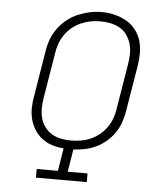

<svg xmlns="http://www.w3.org/2000/svg" viewBox="-53 -792 706 839"><g transform="rotate(5 300.0 -373.0)"><path d="M136 0V-38H229L245 -138Q219 -140 194.5 -147.5Q170 -155 150.5 -170Q131 -185 117.5 -206Q104 -227 97.5 -251.5Q91 -276 91.5 -302.5Q92 -329 97 -355L130 -556Q134 -582 143.5 -607.5Q153 -633 169.5 -655.5Q186 -678 208.5 -696Q231 -714 256.5 -724.5Q282 -735 308 -740.5Q334 -746 361 -746Q390 -746 417 -739Q444 -732 467.5 -719Q491 -706 508 -684.5Q525 -663 533 -637Q541 -611 541 -582Q541 -553 536 -524L503 -324Q499 -299 490.5 -274.5Q482 -250 467 -228Q452 -206 431.5 -188.5Q411 -171 387 -159.5Q363 -148 338 -143Q313 -138 288 -137L272 -38H359V0ZM273 -175Q295 -175 316.5 -178.5Q338 -182 359 -191Q380 -200 398 -214.5Q416 -229 429.5 -248Q443 -267 450.5 -288Q458 -309 461 -330L494 -531Q498 -553 498 -576Q498 -599 492 -619.5Q486 -640 473.5 -657.5Q461 -675 442.5 -685.5Q424 -696 402 -700.5Q380 -705 358 -705Q336 -705 314.5 -701Q293 -697 272.5 -688Q252 -679 234 -664.5Q216 -650 203 -631Q190 -612 182.5 -591.5Q175 -571 172 -549L139 -349Q135 -326 135 -303.5Q135 -281 140.5 -260.5Q146 -240 158.5 -223Q171 -206 189 -195Q207 -184 229 -179.5Q251 -175 273 -175Z"/></g></svg>

Font: Iosevka Slab XLtExObl
Style: Regular
Weight: 200
Width: 7
Italic angle: -9°
Monospace: yes
Designer: Belleve Invis
Foundry: Belleve Invis
Version: Version 11.1.1; ttfautohint (v1.8.3)